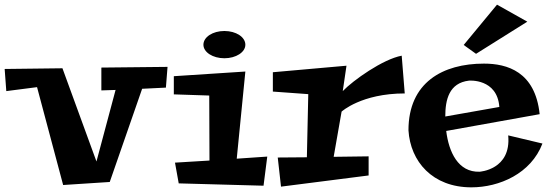

<svg xmlns="http://www.w3.org/2000/svg" viewBox="-31 -783 2360 824"><path d="M404 -493V-395L465 -397L383 -90L237 -490L-11 -487L-4 -392L128 -409L240 11L440 -2L579 -402L681 -407L688 -496Z M985 -102 1022 -476 715 -456V-378L867 -373L868 -94L720 -85L736 4L1100 14L1116 -111ZM1022 -591C1022 -624 982 -650 932 -650C882 -650 842 -624 842 -591C842 -559 882 -533 932 -533C982 -533 1022 -559 1022 -591Z M1401 -110 1435 -304C1435 -304 1520 -382 1706 -382L1693 -544C1612 -529 1484 -438 1440 -392L1456 -501L1140 -473V-390L1292 -379L1286 -108L1161 -107L1175 18L1551 -30V-112Z M2150 -202C2164 -54 2027 -46 2027 -46C1935 -43 1895 -131 1884 -221L2285 -293C2266 -476 2145 -510 2046 -510C1869 -510 1722 -429 1722 -224C1730 -90 1825 21 1992 21C2112 21 2248 -38 2297 -167ZM1880 -283C1880 -355 1896 -427 1982 -437C1982 -437 2103 -447 2112 -324ZM2102 -763 1959 -590 2012 -552 2232 -690Z"/></svg>

Font: Peralta
Style: Regular
Weight: 400
Designer: Astigmatic (AOETI)
Foundry: Astigmatic (AOETI)
Version: Version 1.000